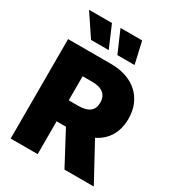

<svg xmlns="http://www.w3.org/2000/svg" viewBox="-221 -1085 1111 1216"><g transform="rotate(30 334.0 -477.5)"><path d="M46.9 -727.3H360.8Q421.5 -727.3 471.2 -710.4Q521 -693.5 556.3 -661.8Q591.6 -630 611.2 -584.2Q630.7 -538.4 630.7 -480.1Q630.7 -442.5 622.2 -410.3Q613.6 -378.2 597.7 -351.9Q581.7 -325.6 558.8 -305.4Q535.9 -285.2 507.1 -271.3L654.8 0H440.3L312.5 -240.1H244.3V0H46.9ZM244.3 -569.6V-393.5H313.9Q339.8 -393.5 360.4 -398.3Q381 -403.1 395.2 -413.5Q409.4 -424 417.1 -440.3Q424.7 -456.7 424.7 -480.1Q424.7 -503.6 417.1 -520.4Q409.4 -537.3 395.2 -548.3Q381 -559.3 360.4 -564.5Q339.8 -569.6 313.9 -569.6ZM236.5 -954.5 304.7 -795.5H175.4L68.9 -954.5ZM457.4 -954.5 493.6 -795.5H367.9L299 -954.5Z"/></g></svg>

Font: Inter P Black
Style: Regular
Weight: 900
Designer: Rasmus Andersson
Foundry: rsms
Version: Version 3.018;git-588b23468